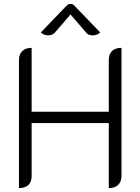

<svg xmlns="http://www.w3.org/2000/svg" viewBox="-20 -954 719 983"><path d="M77 -646Q77 -676 94 -692.5Q111 -709 142 -709V-382H537V-646Q537 -677 553.5 -693Q570 -709 602 -709V-54Q602 -24 585 -7.5Q568 9 537 9V-324H142V-54Q142 -23 125.5 -7Q109 9 77 9ZM227 -773Q204 -773 189 -788L321 -925Q329 -934 341 -934Q354 -934 361 -925L493 -788Q478 -773 455 -773Q432 -773 422 -786L341 -880L260 -786Q247 -773 227 -773Z"/></svg>

Font: K2D ExtraLight
Style: Regular
Weight: 275
Designer: Katatrad Aksorn Co.,Ltd.
Foundry: Cadson Demak Co.,Ltd.
Version: Version 1.000; ttfautohint (v1.6)